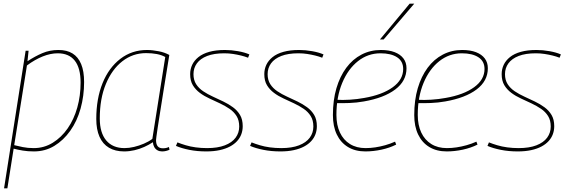

<svg xmlns="http://www.w3.org/2000/svg" viewBox="-20 -811 3081 1041"><path d="M2 210 119 -536H135L129 -479Q170 -506 210 -523Q250 -540 297 -540Q343 -540 373.5 -521Q404 -502 420 -463.5Q436 -425 436 -366Q436 -291 417 -222.5Q398 -154 361 -102Q324 -50 274.5 -20Q225 10 164 10Q131 10 104 5.5Q77 1 54 -5L20 210ZM163 -8Q219 -8 266 -37Q313 -66 347 -115Q381 -164 399 -228Q417 -292 417 -363Q417 -442 385.5 -482Q354 -522 293 -522Q254 -522 211.5 -505Q169 -488 126 -456L57 -24Q77 -19 103.5 -13.5Q130 -8 163 -8Z M859 10Q845 10 834 4Q823 -2 816.5 -13.5Q810 -25 809 -40Q788 -26 762.5 -14.5Q737 -3 709 3.5Q681 10 653 10Q605 10 571 -10Q537 -30 519.5 -69.5Q502 -109 502 -166Q502 -276 536 -360Q570 -444 632.5 -492Q695 -540 777 -540Q793 -540 809 -538Q825 -536 841 -533Q857 -530 871 -525Q885 -520 898 -513Q881 -410 869 -334Q857 -258 848.5 -205Q840 -152 835 -119Q830 -86 828 -70Q826 -54 826 -52Q826 -29 835 -18Q844 -7 863 -7Q872 -7 879.5 -8.5Q887 -10 896 -14L899 1Q890 5 880 7.5Q870 10 859 10ZM806 -58 876 -502Q856 -513 830 -518Q804 -523 772 -523Q700 -523 643.5 -479Q587 -435 554 -355.5Q521 -276 521 -169Q521 -91 556 -49.5Q591 -8 655 -8Q680 -8 707 -14.5Q734 -21 760 -32Q786 -43 806 -58Z M934 -20 942 -39Q962 -31 987 -23.5Q1012 -16 1041.5 -12Q1071 -8 1103 -8Q1160 -8 1199 -23Q1238 -38 1257.5 -64.5Q1277 -91 1277 -125Q1277 -159 1262.5 -182Q1248 -205 1224.5 -221Q1201 -237 1172.5 -250.5Q1144 -264 1115.5 -277Q1087 -290 1063.5 -307.5Q1040 -325 1025.5 -349Q1011 -373 1011 -409Q1011 -436 1022 -459.5Q1033 -483 1056 -501.5Q1079 -520 1115 -530Q1151 -540 1200 -540Q1234 -540 1270.5 -533.5Q1307 -527 1332 -516L1325 -498Q1307 -505 1286.5 -510Q1266 -515 1243.5 -518.5Q1221 -522 1196 -522Q1140 -522 1103 -507.5Q1066 -493 1047.5 -467.5Q1029 -442 1029 -409Q1029 -377 1043.5 -354.5Q1058 -332 1082 -316Q1106 -300 1134.5 -287Q1163 -274 1191 -260.5Q1219 -247 1243 -229.5Q1267 -212 1281.5 -187.5Q1296 -163 1296 -127Q1296 -104 1288.5 -83.5Q1281 -63 1265.5 -46Q1250 -29 1226.5 -16.5Q1203 -4 1171 3Q1139 10 1098 10Q1049 10 1006.5 1.5Q964 -7 934 -20Z M1336 -20 1344 -39Q1364 -31 1389 -23.5Q1414 -16 1443.5 -12Q1473 -8 1505 -8Q1562 -8 1601 -23Q1640 -38 1659.5 -64.5Q1679 -91 1679 -125Q1679 -159 1664.5 -182Q1650 -205 1626.5 -221Q1603 -237 1574.5 -250.5Q1546 -264 1517.5 -277Q1489 -290 1465.5 -307.5Q1442 -325 1427.5 -349Q1413 -373 1413 -409Q1413 -436 1424 -459.5Q1435 -483 1458 -501.5Q1481 -520 1517 -530Q1553 -540 1602 -540Q1636 -540 1672.5 -533.5Q1709 -527 1734 -516L1727 -498Q1709 -505 1688.5 -510Q1668 -515 1645.5 -518.5Q1623 -522 1598 -522Q1542 -522 1505 -507.5Q1468 -493 1449.5 -467.5Q1431 -442 1431 -409Q1431 -377 1445.5 -354.5Q1460 -332 1484 -316Q1508 -300 1536.5 -287Q1565 -274 1593 -260.5Q1621 -247 1645 -229.5Q1669 -212 1683.5 -187.5Q1698 -163 1698 -127Q1698 -104 1690.5 -83.5Q1683 -63 1667.5 -46Q1652 -29 1628.5 -16.5Q1605 -4 1573 3Q1541 10 1500 10Q1451 10 1408.5 1.5Q1366 -7 1336 -20Z M1804 -270Q1838 -268 1877.5 -270.5Q1917 -273 1955 -280Q2053 -297 2109.5 -338Q2166 -379 2166 -437Q2166 -479 2133 -500.5Q2100 -522 2043 -522Q1975 -522 1921 -479.5Q1867 -437 1835.5 -361.5Q1804 -286 1804 -188Q1804 -133 1823 -92.5Q1842 -52 1877.5 -30Q1913 -8 1962 -8Q1988 -8 2014.5 -12Q2041 -16 2068 -23.5Q2095 -31 2122 -43L2128 -27Q2092 -9 2048 0.5Q2004 10 1961 10Q1906 10 1866.5 -14Q1827 -38 1806 -82Q1785 -126 1785 -187Q1785 -268 1804 -332.5Q1823 -397 1857.5 -443.5Q1892 -490 1940 -515Q1988 -540 2045 -540Q2089 -540 2120 -528Q2151 -516 2167.5 -494Q2184 -472 2184 -441Q2184 -372 2123 -326Q2062 -280 1953 -261Q1914 -254 1874 -252.5Q1834 -251 1800 -252ZM2040 -597 2201 -791H2226L2060 -597Z M2245 -270Q2279 -268 2318.5 -270.5Q2358 -273 2396 -280Q2494 -297 2550.5 -338Q2607 -379 2607 -437Q2607 -479 2574 -500.5Q2541 -522 2484 -522Q2416 -522 2362 -479.5Q2308 -437 2276.5 -361.5Q2245 -286 2245 -188Q2245 -133 2264 -92.5Q2283 -52 2318.5 -30Q2354 -8 2403 -8Q2429 -8 2455.5 -12Q2482 -16 2509 -23.5Q2536 -31 2563 -43L2569 -27Q2533 -9 2489 0.5Q2445 10 2402 10Q2347 10 2307.5 -14Q2268 -38 2247 -82Q2226 -126 2226 -187Q2226 -268 2245 -332.5Q2264 -397 2298.5 -443.5Q2333 -490 2381 -515Q2429 -540 2486 -540Q2530 -540 2561 -528Q2592 -516 2608.5 -494Q2625 -472 2625 -441Q2625 -372 2564 -326Q2503 -280 2394 -261Q2355 -254 2315 -252.5Q2275 -251 2241 -252Z M2623 -20 2631 -39Q2651 -31 2676 -23.5Q2701 -16 2730.5 -12Q2760 -8 2792 -8Q2849 -8 2888 -23Q2927 -38 2946.5 -64.5Q2966 -91 2966 -125Q2966 -159 2951.5 -182Q2937 -205 2913.5 -221Q2890 -237 2861.5 -250.5Q2833 -264 2804.5 -277Q2776 -290 2752.5 -307.5Q2729 -325 2714.5 -349Q2700 -373 2700 -409Q2700 -436 2711 -459.5Q2722 -483 2745 -501.5Q2768 -520 2804 -530Q2840 -540 2889 -540Q2923 -540 2959.5 -533.5Q2996 -527 3021 -516L3014 -498Q2996 -505 2975.5 -510Q2955 -515 2932.5 -518.5Q2910 -522 2885 -522Q2829 -522 2792 -507.5Q2755 -493 2736.5 -467.5Q2718 -442 2718 -409Q2718 -377 2732.5 -354.5Q2747 -332 2771 -316Q2795 -300 2823.5 -287Q2852 -274 2880 -260.5Q2908 -247 2932 -229.5Q2956 -212 2970.5 -187.5Q2985 -163 2985 -127Q2985 -104 2977.5 -83.5Q2970 -63 2954.5 -46Q2939 -29 2915.5 -16.5Q2892 -4 2860 3Q2828 10 2787 10Q2738 10 2695.5 1.5Q2653 -7 2623 -20Z"/></svg>

Font: Georama ExtraCondensed Thin Thin
Style: Italic
Weight: 250
Italic angle: -9°
Version: Version 1.001